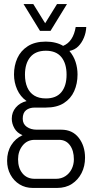

<svg xmlns="http://www.w3.org/2000/svg" viewBox="-20 -743 446 946"><path d="M142 183Q105 183 76.5 165.5Q48 148 31.5 117.5Q15 87 15 49Q15 5 35.5 -28Q56 -61 91 -77Q64 -88 51 -111Q38 -134 38 -158Q38 -190 58 -213.5Q78 -237 111 -245Q80 -267 64.5 -302Q49 -337 49 -376Q49 -420 65.5 -456.5Q82 -493 117 -515.5Q152 -538 206 -538Q231 -538 253 -532.5Q275 -527 291 -517Q316 -527 331.5 -550.5Q347 -574 353 -610H405Q404 -583 393.5 -557.5Q383 -532 365.5 -514.5Q348 -497 322 -492Q343 -467 352.5 -437.5Q362 -408 362 -376Q362 -331 345.5 -294Q329 -257 294.5 -235Q260 -213 206 -213H151Q125 -213 108.5 -200Q92 -187 92 -158Q92 -132 112 -118Q132 -104 161 -104H282Q337 -104 368 -64Q399 -24 399 34Q399 76 382 109.5Q365 143 334.5 163Q304 183 261 183ZM151 138H256Q282 138 302 125Q322 112 333 90Q344 68 344 42Q344 -1 324.5 -27.5Q305 -54 271 -54H151Q114 -54 91.5 -26Q69 2 69 42Q69 85 91 111.5Q113 138 151 138ZM206 -258Q257 -258 282.5 -289Q308 -320 308 -375Q308 -430 282.5 -461.5Q257 -493 206 -493Q155 -493 129 -461.5Q103 -430 103 -375Q103 -339 114.5 -312.5Q126 -286 149 -272Q172 -258 206 -258ZM96 -723H144L217 -605H188L261 -723H310L229 -591H177Z"/></svg>

Font: Archivo Condensed ExtraLight
Style: Regular
Weight: 250
Width: 3
Designer: Hector Gatti
Foundry: Omnibus-Type
Version: Version 2.001